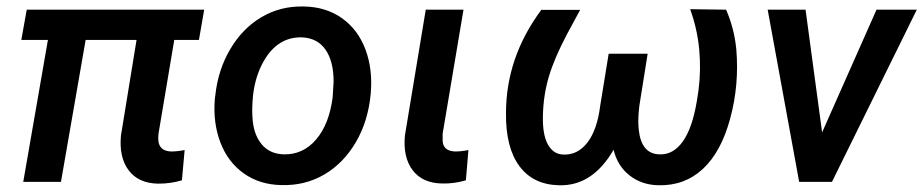

<svg xmlns="http://www.w3.org/2000/svg" viewBox="-20 -558 2832 589"><path d="M590.3 -435.5H514.6L466.3 -148.4Q464.8 -136.2 465.8 -126.5Q468.8 -94.7 504.9 -93.3Q523.4 -93.3 546.4 -97.7L538.1 -4.9Q504.4 5.4 465.3 5.4Q404.8 4.4 374.8 -35.4Q344.7 -75.2 351.1 -142.6L398.9 -435.5H242.7L167 0H51.3L127 -435.5H45.4L62 -528.3H606.4Z M640.6 -266.1Q648.9 -343.8 686.3 -407.2Q723.6 -470.7 782.2 -505.4Q840.8 -540 912.1 -538.1Q980 -537.1 1029.3 -502Q1078.6 -466.8 1101.3 -405.8Q1124 -344.7 1117.2 -270Q1109.4 -186 1071.5 -121.6Q1033.7 -57.1 974.9 -22.7Q916 11.7 844.2 9.8Q776.9 8.8 727.8 -26.1Q678.7 -61 655.8 -121.8Q632.8 -182.6 639.2 -255.9ZM754.4 -199.2Q756.8 -147.9 781.5 -116.9Q806.2 -85.9 850.1 -84.5Q909.7 -83 950 -130.4Q990.2 -177.7 1000.5 -259.8L1003.4 -307.6Q1003.4 -370.1 978.5 -405.8Q953.6 -441.4 906.2 -443.4Q832 -445.3 789.1 -370.6Q763.2 -325.2 756.3 -266.1Q752.4 -225.1 754.4 -199.2Z M1401.9 -528.3 1337.9 -147.9V-126Q1339.4 -94.7 1376 -93.3Q1395 -93.3 1417 -97.7L1409.2 -4.9Q1373 5.9 1336.4 4.9Q1275.9 3.9 1245.8 -35.9Q1215.8 -75.7 1222.2 -142.6L1286.1 -528.3Z M1759.8 -527.8 1719.7 -453.6Q1681.2 -380.9 1664.1 -324.2Q1647 -267.6 1645.5 -203.6Q1644 -145.5 1660.4 -115.5Q1676.8 -85.4 1706.5 -84Q1751 -81.1 1781.5 -120.1Q1812 -159.2 1821.3 -233.9L1847.2 -393.1H1966.8L1941.4 -233.9Q1937 -197.3 1938.5 -173.3L1939.5 -160.2Q1947.3 -85.9 2002.9 -84.5Q2044.9 -82.5 2074.5 -123.8Q2104 -165 2117.7 -248L2122.6 -279.3Q2130.9 -342.8 2125 -406.2Q2119.1 -469.2 2097.2 -529.8L2207.5 -528.3Q2232.9 -469.7 2238.8 -406.2Q2248 -298.3 2220.2 -195.1Q2192.4 -91.8 2136.2 -39.8Q2080.1 12.2 2000 10.3Q1948.2 9.3 1911.1 -20Q1874 -49.3 1862.3 -98.6Q1797.4 13.7 1694.3 10.3Q1615.2 8.3 1573.2 -48.6Q1531.2 -105.5 1532.2 -210.4Q1532.2 -381.8 1640.6 -527.8Z M2502 -151.9 2668.9 -528.3H2792.5L2532.2 0H2431.6L2335 -528.3H2451.2Z"/></svg>

Font: Roboto Medium
Style: Italic
Weight: 500
Italic angle: -12°
Designer: Google
Version: Version 2.134; 2016